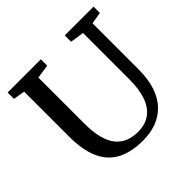

<svg xmlns="http://www.w3.org/2000/svg" viewBox="-185 -923 1111 1111"><g transform="rotate(-45 370.0 -367.5)"><path d="M382 8Q283.5 8 219.8 -26.5Q156 -61 125 -132Q94 -203 94 -312.5V-679L23 -691V-743H295V-691L210 -678.5V-302Q210 -232 222.8 -183.5Q235.5 -135 260 -105.2Q284.5 -75.5 318.8 -61.8Q353 -48 395.5 -48Q456.5 -48 496.2 -77.2Q536 -106.5 555.5 -162Q575 -217.5 575 -296V-678L490.5 -691V-743H726V-691L653.5 -679V-301.5Q653.5 -220 633.2 -161.5Q613 -103 576.2 -65.5Q539.5 -28 490 -10Q440.5 8 382 8Z"/></g></svg>

Font: Merriweather Light 18pt Medium
Style: Regular
Weight: 500
Version: Version 2.100